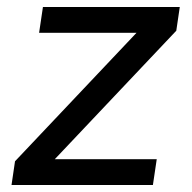

<svg xmlns="http://www.w3.org/2000/svg" viewBox="-20 -530 549 550"><path d="M13 0 23 -68 371 -436H92L103 -510H495L485 -442L137 -74H429L418 0Z"/></svg>

Font: Azeri Sans
Style: Italic
Weight: 400
Designer: Hector Gatti & Omnibus-Type (original fonts) / Cristiano Sobral (main changes and remastering)
Foundry: Omnibus-Type
Version: Version 0.07;August 21, 2020;FontCreator 13.0.0.2681 64-bit;